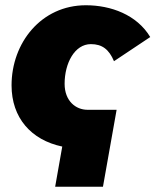

<svg xmlns="http://www.w3.org/2000/svg" viewBox="-20 -551 592 731"><path d="M190 160H372L424 -133H313C269 -133 226 -166 226 -232C226 -310 264 -383 326 -383C369 -383 395 -363 414 -318L552 -410C501 -495 402 -531 307 -531C137 -531 24 -388 24 -226C24 -103 98 -18 217 7Z"/></svg>

Font: Fixel Display 20240404 Black
Style: Italic
Weight: 900
Italic angle: -10°
Designer: AlfaBravo + MacPaw
Foundry: Kyrylo Tkachov, Marchela Mozhyna, Serhii Makarenko, Maria Weinstein, Zakhar Kryvoshyya
Version: Version 1.211;Glyphs 3.2 (3225)